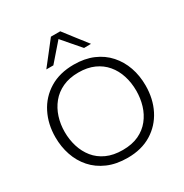

<svg xmlns="http://www.w3.org/2000/svg" viewBox="-217 -1134 1253 1311"><g transform="rotate(-30 409.0 -478.5)"><path d="M412.5 10.5Q323 10.5 255.8 -18.8Q188.5 -48 143.5 -99Q98.5 -150 76 -216.5Q53.5 -283 53.5 -357.5Q53.5 -461 95.8 -544.5Q138 -628 217.8 -676.8Q297.5 -725.5 409.5 -725.5Q495 -725.5 561 -697.2Q627 -669 672.2 -618.2Q717.5 -567.5 740.8 -501Q764 -434.5 764 -357.5Q764 -252.5 721.8 -169.2Q679.5 -86 600.8 -37.8Q522 10.5 412.5 10.5ZM410 -52.5Q483.5 -52.5 536.5 -77.5Q589.5 -102.5 623.8 -145.8Q658 -189 674.5 -243.5Q691 -298 691 -357.5Q691 -421.5 673.2 -477Q655.5 -532.5 620.2 -574.2Q585 -616 532.5 -639.5Q480 -663 410 -663Q338 -663 284.8 -638.2Q231.5 -613.5 196.5 -570.5Q161.5 -527.5 144 -472.8Q126.5 -418 126.5 -357.5Q126.5 -297 143.5 -242Q160.5 -187 195 -144.2Q229.5 -101.5 283 -77Q336.5 -52.5 410 -52.5ZM528 -788.5Q495 -827 462.5 -864.2Q430 -901.5 397 -940.5H417.5Q384 -902 352 -865.2Q320 -828.5 287 -790.5H231.5Q266 -834.5 300.8 -879Q335.5 -923.5 370.5 -968.5H444Q478.5 -923.5 513.2 -878.8Q548 -834 583 -789.5Z"/></g></svg>

Font: Commissioner Thin Light
Style: Regular
Weight: 300
Version: Version 1.000